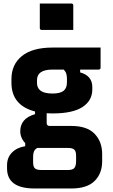

<svg xmlns="http://www.w3.org/2000/svg" viewBox="-20 -820 640 1090"><path d="M95 -75Q95 -110 115 -134.5Q135 -159 179 -172V-187Q45 -222 45 -350V-371Q45 -454 104.5 -502Q164 -550 278 -550H551V-436Q551 -425 540 -425H435V-409Q504 -390 504 -326V-312Q504 -249 448.5 -212.5Q393 -176 278 -176Q261 -176 245 -177V-122Q245 -105 262 -105H385Q474 -105 517 -60.5Q560 -16 560 55V95Q560 165 517 207.5Q474 250 385 250H176Q20 250 20 136V118Q20 74 48.5 45.5Q77 17 123 10V-8Q110 -21 102.5 -38.5Q95 -56 95 -75ZM278 -289Q322 -289 341 -304.5Q360 -320 360 -352V-373Q360 -389 356.5 -401Q353 -413 342 -425H278Q190 -425 190 -365V-349Q190 -325 205 -310Q226 -289 278 -289ZM213 145H367Q391 145 401 135Q407 129 409.5 118Q412 107 412 94V65Q412 39 402 29.5Q392 20 367 20H191Q178 28 173 39.5Q168 51 168 68V101Q168 126 178 135.5Q188 145 213 145ZM206 -800H385Q396 -800 396 -789V-650H217Q206 -650 206 -661Z"/></svg>

Font: Recursive Sn Lnr St XBd
Style: Regular
Weight: 800
Version: Version 1.079;hotconv 1.0.112;makeotfexe 2.5.65598; ttfautoh